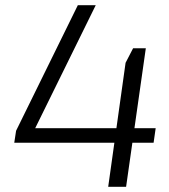

<svg xmlns="http://www.w3.org/2000/svg" viewBox="-20 -720 650 740"><path d="M42 -216 280 -700H349L96 -186L65 -226H580L572 -170H35ZM464 -478 493 -534H542L466 0H397Z"/></svg>

Font: Pathway Extreme 28pt Light
Style: Italic
Weight: 300
Italic angle: -8°
Designer: Eduardo Rodriguez Tunni
Foundry: Eduardo Rodriguez Tunni
Version: Version 1.001;gftools[0.9.26]